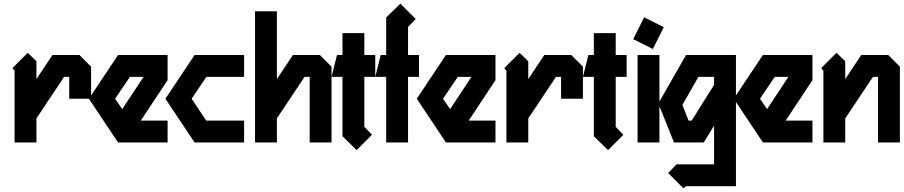

<svg xmlns="http://www.w3.org/2000/svg" viewBox="-20 -782 4960 1054"><path d="M132 -492 180 -446V-348L268 -480H416L480 -416V-240H360V-360H332L180 -132V0H60V-394L48 -408Z M628 -480H900V-342L753 -120H900V0H628L468 -240ZM693 -360 612 -240 651 -183 768 -360Z M1048 -480H1320V-360H1113L1032 -240L1112 -120H1320V0H1048L888 -240Z M1380 -720H1500V-348L1588 -480H1736L1800 -416V0H1680V-360H1652L1500 -132V0H1380Z M1860 -600H1980V-480H2040V-360H1980V-86L2022 -42L1938 42L1860 -34V-360H1800L1830 -480H1860Z M2178 -762 2262 -678 2220 -634V-480H2280V-360H2220V0H2100V-360H2040L2070 -480H2100V-686Z M2428 -480H2700V-342L2553 -120H2700V0H2428L2268 -240ZM2493 -360 2412 -240 2451 -183 2568 -360Z M2832 -492 2880 -446V-348L2968 -480H3116L3180 -416V-240H3060V-360H3032L2880 -132V0H2760V-394L2748 -408Z M3240 -600H3360V-480H3420V-360H3360V-86L3402 -42L3318 42L3240 -34V-360H3180L3210 -480H3240Z M3516 -687 3624 -633 3564 -513 3456 -567ZM3480 -480H3600V0H3480Z M3746 -480H4020V240H3746L3732 252L3648 168L3694 120H3900V-92L3843 0H3680L3594 -214ZM3814 -360 3726 -206 3760 -120H3777L3900 -316V-360Z M4168 -480H4440V-342L4293 -120H4440V0H4168L4008 -240ZM4233 -360 4152 -240 4191 -183 4308 -360Z M4572 -492 4620 -446V-348L4708 -480H4856L4920 -416V0H4800V-360H4772L4620 -132V0H4500V-394L4488 -408Z"/></svg>

Font: SOV_raksil
Style: bold
Weight: 700
Version: Version 1.00